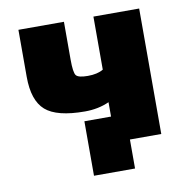

<svg xmlns="http://www.w3.org/2000/svg" viewBox="-74 -592 763 783"><g transform="rotate(-10 307.5 -200.0)"><path d="M52.7 -325.2V-519.5H241.2V-363.3Q241.2 -309.6 250.5 -297.4Q259.8 -285.2 299.3 -285.2Q338.9 -285.2 363.3 -299.8V-519.5H552.7V0H422.9V120.1H252.9V-105.5H363.3V-165Q318.4 -144.5 262.7 -144.5Q146.5 -144.5 99.6 -185.5Q52.7 -226.6 52.7 -325.2Z"/></g></svg>

Font: GenEi M Gothic v2 Black
Style: Regular
Weight: 900
Version: Version 2.0